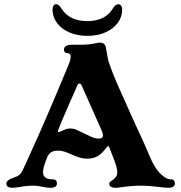

<svg xmlns="http://www.w3.org/2000/svg" viewBox="-20 -880 859 910"><path d="M10 -10Q10 -27 50 -40Q70 -46 79 -59Q88 -72 106 -113L128 -162Q190 -296 303 -568Q315 -597 315 -611Q315 -628 299 -628Q292 -628 287.5 -632.5Q283 -637 283 -644Q283 -668 323 -668H366Q400 -668 433 -675Q444 -678 454 -678Q478 -678 482 -654L490 -609Q492 -594 499 -575.5Q506 -557 509 -548Q521 -512 610 -316Q673 -181 689 -140Q712 -85 739 -58Q767 -30 789 -30H791Q800 -30 804.5 -24.5Q809 -19 809 -10Q809 -1 801.5 4.5Q794 10 779 10Q768 10 758.5 9Q749 8 741 7Q687 0 648 0Q607 0 558 7Q540 10 528 10Q498 10 498 -10Q498 -15 501.5 -18Q505 -21 513.5 -26.5Q522 -32 528 -40Q536 -50 536 -64Q536 -85 518 -130L498 -181Q495 -188 493 -188Q490 -188 481 -176Q462 -151 442 -139.5Q422 -128 393 -128Q375 -128 360 -132.5Q345 -137 321 -147Q302 -156 286.5 -161Q271 -166 254 -166Q234 -166 222 -158Q210 -150 203 -134Q193 -107 188.5 -92.5Q184 -78 184 -64Q184 -30 230 -30Q240 -30 245 -24.5Q250 -19 250 -10Q250 -1 242.5 4.5Q235 10 220 10Q202 10 180 5Q176 4 163.5 2Q151 0 139 0Q107 0 75 6Q51 10 40 10Q10 10 10 -10ZM259 -254Q261 -254 269 -258Q284 -265 293 -268Q302 -271 314 -271Q328 -271 340 -266Q352 -261 378 -248Q414 -230 427 -226Q438 -223 447 -223Q468 -223 468 -239Q468 -247 462 -261L367 -475Q363 -484 357 -484Q350 -484 347 -476Q345 -472 307.5 -386.5Q270 -301 257 -267Q252 -254 259 -254ZM229 -834Q229 -846 233.5 -853Q238 -860 246 -860Q259 -860 271 -840Q308 -780 394 -780Q479 -780 515 -840Q527 -860 541 -860Q549 -860 554 -853Q559 -846 559 -834Q559 -800 538 -771.5Q517 -743 479.5 -726.5Q442 -710 394 -710Q346 -710 308.5 -726.5Q271 -743 250 -771.5Q229 -800 229 -834Z"/></svg>

Font: Raigarh
Style: Bold
Weight: 700
Designer: jaikishan Patel
Foundry: MagicType
Version: Version 1.000